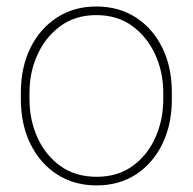

<svg xmlns="http://www.w3.org/2000/svg" viewBox="-20 -558 590 588"><path d="M43.9 -274.4Q43.9 -352.1 73.2 -411.4Q102.5 -470.7 154.5 -504.4Q206.5 -538.1 274.9 -538.1Q344.2 -538.1 396.2 -504.4Q448.2 -470.7 477.3 -411.4Q506.3 -352.1 506.3 -274.4V-253.9Q506.3 -176.8 477.3 -117.2Q448.2 -57.6 396.5 -23.9Q344.7 9.8 275.9 9.8Q207 9.8 154.8 -23.9Q102.5 -57.6 73.2 -117.2Q43.9 -176.8 43.9 -253.9ZM70.3 -253.9Q70.3 -190.9 94.7 -136.7Q119.1 -82.5 165 -49.6Q210.9 -16.6 275.9 -16.6Q340.3 -16.6 386 -49.6Q431.6 -82.5 455.8 -136.7Q480 -190.9 480 -253.9V-274.4Q480 -336.4 455.6 -390.4Q431.2 -444.3 385.5 -478Q339.8 -511.7 274.9 -511.7Q210.4 -511.7 164.8 -478Q119.1 -444.3 94.7 -390.4Q70.3 -336.4 70.3 -274.4Z"/></svg>

Font: Heebo Thin
Style: Regular
Weight: 250
Designer: Oded Ezer
Foundry: Ezer Type House
Version: Version 3.100